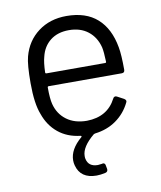

<svg xmlns="http://www.w3.org/2000/svg" viewBox="-80 -578 694 829"><g transform="rotate(-10 267.0 -163.5)"><path d="M276.9 -53.2Q367.2 -54.7 404.8 -127.9Q407.2 -133.3 411.9 -135Q416.5 -136.7 421.9 -133.8L451.2 -118.2Q462.9 -110.8 457 -101.1Q435.1 -56.2 395 -27.8Q355 0.5 301.8 6.8L295.9 8.8Q240.2 54.7 240.2 95.2Q240.2 104 241.2 106.9Q248.5 143.1 290 143.1Q292.5 143.1 308.1 141.1L312 140.1Q321.8 140.1 323.2 150.9L326.2 167V169.9Q326.2 179.2 315.9 182.1Q293.9 187 276.9 187Q206.5 187 190.9 127Q188 116.7 188 105Q188 56.6 240.2 12.2Q244.6 7.8 237.8 5.9Q180.7 -0.5 141.4 -32.7Q102.1 -64.9 84 -117.2Q64.9 -165 64.9 -254.9Q64.9 -336.9 74.2 -371.1Q91.8 -437 143.3 -475.6Q194.8 -514.2 267.1 -514.2Q352.5 -514.2 402.3 -469.7Q452.1 -425.3 466.8 -341.8Q473.1 -307.6 473.1 -242.2Q473.1 -229 460 -229H140.1Q134.8 -229 134.8 -224.1Q134.8 -175.3 141.1 -150.9Q152.8 -105.5 188.2 -79.3Q223.6 -53.2 276.9 -53.2ZM267.1 -452.1Q217.8 -452.1 185.5 -426.8Q153.3 -401.4 143.1 -357.9Q136.2 -334.5 134.8 -290Q134.8 -285.2 140.1 -285.2H397Q401.9 -285.2 401.9 -290Q400.4 -334.5 396 -354Q384.3 -399.9 350.8 -426Q317.4 -452.1 267.1 -452.1Z"/></g></svg>

Font: Barlow
Style: Regular
Weight: 400
Designer: Jeremy Tribby
Foundry: Jeremy Tribby
Version: Version 1.101